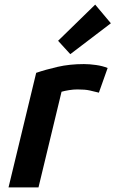

<svg xmlns="http://www.w3.org/2000/svg" viewBox="-20 -813 501 833"><path d="M17 0 137 -497Q178 -511 230 -523Q282 -535 344 -535Q368 -535 396.5 -531Q425 -527 447 -518L409 -411Q389 -416 369.5 -420.5Q350 -425 316 -425Q299 -425 280 -422Q261 -419 247 -415L147 0ZM285 -578 232 -636 393 -793 461 -712Z"/></svg>

Font: Ubuntu Sans
Style: Bold Italic
Weight: 700
Italic angle: -13.5°
Designer: Dalton Maag Ltd
Foundry: Dalton Maag Ltd
Version: Version 1.006